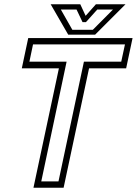

<svg xmlns="http://www.w3.org/2000/svg" viewBox="-20 -878 640 898"><path d="M136.5 0 255.5 -558.5H82L112 -700H600L570 -558.5H396.5L277.5 0ZM173 -29.5H253.5L372.5 -589.5H547L564.5 -670.5H134.5L117.5 -589.5H291.5ZM299 -716 217 -858H355.5L380.5 -804L428.5 -858H567L425 -716ZM318.5 -738.5H414L508.5 -833.5H435L382 -774.5H366L338 -833.5H264.5Z"/></svg>

Font: Tourney Thin Light
Style: Italic
Weight: 300
Italic angle: -12°
Version: Version 1.015